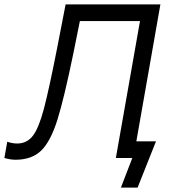

<svg xmlns="http://www.w3.org/2000/svg" viewBox="-51 -720 793 875"><path d="M-31 0 -18 -74Q6 -66 27 -66Q72 -66 99 -101.5Q126 -137 149 -224Q172 -311 209 -499L248 -700H680L557 0H477L587 -624H313L284 -480Q242 -275 211 -175.5Q180 -76 137 -34Q94 8 20 8Q-4 8 -31 0ZM552 0H526L545 -76H660L576 135H500Z"/></svg>

Font: Fixel Italic Variable 20240409 Display Thin
Style: Italic
Weight: 100
Italic angle: -10°
Designer: AlfaBravo + MacPaw
Foundry: Kyrylo Tkachov, Marchela Mozhyna, Serhii Makarenko, Maria Weinstein, Zakhar Kryvoshyya
Version: Version 1.211;Glyphs 3.2 (3225)